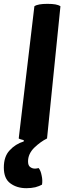

<svg xmlns="http://www.w3.org/2000/svg" viewBox="-25 -735 342 1007"><path d="M73.2 -8.8Q77.1 -5.9 85 -3.9Q91.8 -2 99.6 0Q99.6 2 99.6 6.8Q55.7 20.5 25.4 53.7Q-4.9 85.9 -4.9 143.6Q-4.9 202.1 29.3 226.6Q63.5 252 113.3 252Q138.7 252 160.2 247.1Q181.6 241.2 195.3 233.4Q199.2 210.9 193.4 185.5Q188.5 159.2 177.7 146.5Q172.9 147.5 168 148.4Q163.1 149.4 159.2 149.4Q143.6 149.4 132.8 140.6Q122.1 132.8 122.1 111.3Q122.1 72.3 154.3 40Q186.5 8.8 221.7 -8.8Q245.1 -240.2 292 -702.1Q282.2 -709 265.6 -711.9Q249 -714.8 223.6 -714.8Q199.2 -714.8 182.6 -711.9Q165 -709 155.3 -702.1Q127.9 -470.7 73.2 -8.8Z"/></svg>

Font: cl
Style: Bold Italic
Weight: 400
Designer: Mitja Miklavcic
Version: Version 7.504; 2011; Build 1022